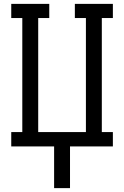

<svg xmlns="http://www.w3.org/2000/svg" viewBox="-20 -755 640 990"><path d="M259 215V0H38V-74H95V-662H38V-735H234V-662H177V-74H423V-662H366V-735H562V-662H505V-74H562V0H341V215Z"/></svg>

Font: Iosevka Plex Etoile
Style: Regular
Weight: 400
Designer: Belleve Invis
Foundry: Belleve Invis
Version: Version 25.1.1; ttfautohint (v1.8.4)